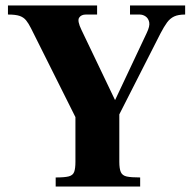

<svg xmlns="http://www.w3.org/2000/svg" viewBox="-20 -680 699 700"><path d="M183 0V-33Q216 -33 231 -37Q246 -41 250.5 -53.5Q255 -66 255 -90V-253L93 -577Q84 -595 75 -606Q66 -617 51.5 -622Q37 -627 9 -627V-660H334V-627H293Q276 -627 268.5 -615.5Q261 -604 277 -571L399 -316H400L515 -560Q527 -585 524 -599Q521 -613 511 -620Q501 -627 489 -627H454V-660H655V-627Q630 -627 615 -620Q600 -613 589 -598Q578 -583 565 -558L415 -263V-90Q415 -65 420.5 -52.5Q426 -40 442 -36.5Q458 -33 491 -33V0Z"/></svg>

Font: Frank Ruhl Libre ExtraBold
Style: Regular
Weight: 800
Designer: Yanek Iontef
Foundry: Fontef
Version: Version 6.003;gftools[0.9.30]